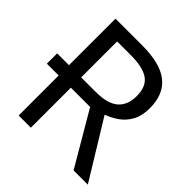

<svg xmlns="http://www.w3.org/2000/svg" viewBox="-190 -858 1001 1001"><g transform="rotate(45 311.0 -357.0)"><path d="M294 -714Q427 -714 490.5 -663.5Q554 -613 554 -511Q554 -454 533 -416Q512 -378 479.5 -355.5Q447 -333 411 -320L607 0H502L329 -295H187V0H97V-295H10V-371H97V-714ZM289 -636H187V-371H294Q381 -371 421 -405.5Q461 -440 461 -507Q461 -577 419 -606.5Q377 -636 289 -636Z"/></g></svg>

Font: RS Noto Sans
Style: Regular
Weight: 400
Designer: Monotype Design Team
Foundry: Monotype Imaging Inc.
Version: Version 3.10